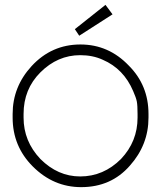

<svg xmlns="http://www.w3.org/2000/svg" viewBox="-20 -748 687 790"><path d="M443 -689 306 -601 288 -628 414 -728ZM32 -264V-279Q32 -391 110 -476Q192 -565 311 -565Q427 -565 510 -478Q591 -397 591 -279V-264Q591 -152 514 -66Q437 22 314 22Q200 22 115 -63Q32 -146 32 -264ZM546 -264V-279Q546 -314 543 -330Q540 -346 528 -373Q489 -465 403 -502Q362 -521 310 -521Q217 -521 146 -450Q77 -381 77 -279V-264Q77 -167 146 -94Q218 -22 310 -22Q406 -22 478 -94Q546 -166 546 -264Z"/></svg>

Font: Bhavuka
Style: Regular
Weight: 400
Version: 2.94.0; ttfautohint (v1.2) -l 7 -r 28 -G 50 -x 13 -D deva -f